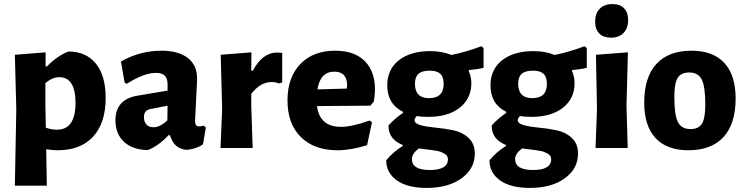

<svg xmlns="http://www.w3.org/2000/svg" viewBox="-20 -727 3656 943"><path d="M204 -470V-401H211Q260 -452 316 -474Q403 -474 451 -414.5Q499 -355 499 -246Q499 -123 437.5 -56Q376 11 263 11Q239 11 207 6L210 185H53L60 -191L53 -458ZM203 -207 205 -100Q232 -90 260 -90Q351 -90 351 -223Q350 -348 271 -348Q238 -348 203 -319Z M773 -478Q856 -478 902 -442.5Q948 -407 948 -341Q948 -324 943 -235Q938 -146 938 -132Q938 -106 958 -106Q967 -106 980 -110L991 -101L977 -18Q944 5 896 9Q833 3 815 -63H808Q758 -10 706 10Q632 9 589.5 -30Q547 -69 547 -136Q547 -239 655 -257L803 -282V-311Q803 -342 789.5 -355.5Q776 -369 746 -369Q687 -369 602 -315L592 -322L574 -425Q668 -478 773 -478ZM803 -208 717 -191Q687 -185 687 -152Q687 -128 699.5 -115Q712 -102 734 -102Q766 -102 802 -136Z M1215 -470 1214 -380H1222Q1269 -469 1342 -469Q1348 -469 1366 -467V-322L1350 -317Q1336 -324 1313 -324Q1259 -324 1214 -266V-207L1221 0H1063L1071 -191L1064 -458Z M1638 11Q1523 11 1457.5 -54Q1392 -119 1392 -233Q1392 -347 1455 -412.5Q1518 -478 1626 -478Q1735 -478 1785.5 -411Q1836 -344 1816 -228L1799 -208L1537 -206Q1550 -104 1655 -104Q1708 -104 1795 -135L1807 -127L1783 -14Q1703 11 1638 11ZM1622 -375Q1553 -375 1539 -288L1683 -292L1685 -306Q1685 -375 1622 -375Z M2094 -476Q2151 -476 2197 -457Q2270 -472 2344 -500L2355 -491V-394Q2323 -386 2284 -383L2282 -379Q2295 -350 2295 -319Q2295 -243 2238 -198Q2181 -153 2083 -153Q2050 -153 2027 -157Q2016 -146 2016 -137Q2016 -120 2046.5 -112Q2077 -104 2120.5 -100Q2164 -96 2207.5 -87Q2251 -78 2281.5 -49.5Q2312 -21 2312 27Q2312 102 2246.5 149Q2181 196 2076 196Q1981 196 1929 159Q1877 122 1877 60Q1911 19 1958 -10V-15Q1887 -43 1888 -111Q1923 -149 1959 -172V-178Q1882 -216 1882 -308Q1882 -386 1939 -431Q1996 -476 2094 -476ZM2091 -380Q2053 -380 2035.5 -364.5Q2018 -349 2018 -316Q2018 -245 2087 -245Q2159 -245 2159 -315Q2159 -349 2142.5 -364.5Q2126 -380 2091 -380ZM2003 54Q2003 108 2091 108Q2180 108 2180 55Q2180 46 2176 39.5Q2172 33 2163.5 28Q2155 23 2146.5 19.5Q2138 16 2123 13.5Q2108 11 2097.5 9.5Q2087 8 2067.5 6Q2048 4 2037 2Q2003 28 2003 54Z M2601 -476Q2658 -476 2704 -457Q2777 -472 2851 -500L2862 -491V-394Q2830 -386 2791 -383L2789 -379Q2802 -350 2802 -319Q2802 -243 2745 -198Q2688 -153 2590 -153Q2557 -153 2534 -157Q2523 -146 2523 -137Q2523 -120 2553.5 -112Q2584 -104 2627.5 -100Q2671 -96 2714.5 -87Q2758 -78 2788.5 -49.5Q2819 -21 2819 27Q2819 102 2753.5 149Q2688 196 2583 196Q2488 196 2436 159Q2384 122 2384 60Q2418 19 2465 -10V-15Q2394 -43 2395 -111Q2430 -149 2466 -172V-178Q2389 -216 2389 -308Q2389 -386 2446 -431Q2503 -476 2601 -476ZM2598 -380Q2560 -380 2542.5 -364.5Q2525 -349 2525 -316Q2525 -245 2594 -245Q2666 -245 2666 -315Q2666 -349 2649.5 -364.5Q2633 -380 2598 -380ZM2510 54Q2510 108 2598 108Q2687 108 2687 55Q2687 46 2683 39.5Q2679 33 2670.5 28Q2662 23 2653.5 19.5Q2645 16 2630 13.5Q2615 11 2604.5 9.5Q2594 8 2574.5 6Q2555 4 2544 2Q2510 28 2510 54Z M2988 -707Q3025 -707 3045 -686.5Q3065 -666 3065 -628Q3065 -588 3042.5 -565Q3020 -542 2981 -542Q2944 -542 2923.5 -562.5Q2903 -583 2903 -621Q2903 -661 2925.5 -684Q2948 -707 2988 -707ZM2905 0 2912 -191 2907 -458 3064 -470 3057 -207 3063 0Z M3376 -478Q3482 -478 3537.5 -418Q3593 -358 3593 -243Q3593 -119 3533.5 -54Q3474 11 3361 11Q3255 11 3199.5 -49Q3144 -109 3144 -223Q3144 -347 3203.5 -412.5Q3263 -478 3376 -478ZM3365 -371Q3325 -371 3308.5 -344.5Q3292 -318 3292 -252Q3292 -162 3309.5 -127.5Q3327 -93 3372 -93Q3411 -93 3427.5 -119.5Q3444 -146 3444 -213Q3444 -302 3426.5 -336.5Q3409 -371 3365 -371Z"/></svg>

Font: Alegreya Sans SC ExtraBold
Style: Regular
Weight: 800
Designer: Juan Pablo del Peral
Foundry: Huerta Tipografica
Version: Version 2.007